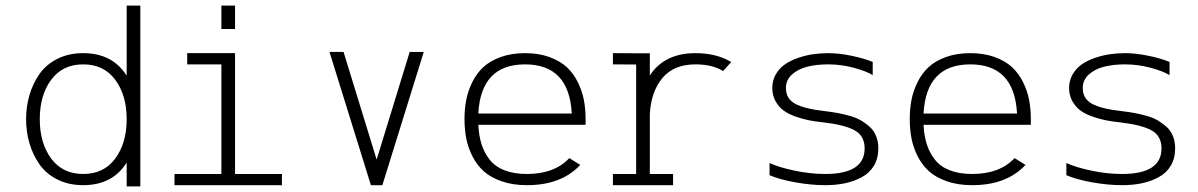

<svg xmlns="http://www.w3.org/2000/svg" viewBox="-20 -666 4282 686"><path d="M481.4 0H432.6V-85Q381.8 -4.4 277.3 -4.4Q225.1 -4.4 184.6 -24.9Q144 -45.4 120.4 -79.8Q96.7 -114.3 85 -155Q73.2 -195.8 73.2 -240.2Q73.2 -284.7 85 -325.4Q96.7 -366.2 120.4 -400.6Q144 -435.1 184.6 -455.6Q225.1 -476.1 277.3 -476.1Q381.8 -476.1 432.6 -395.5V-646H481.4ZM391.8 -99.6Q432.6 -154.8 432.6 -240.2Q432.6 -325.7 391.8 -380.9Q351.1 -436 277.3 -436Q203.6 -436 162.8 -380.9Q122.1 -325.7 122.1 -240.2Q122.1 -154.8 162.8 -99.6Q203.6 -44.4 277.3 -44.4Q351.1 -44.4 391.8 -99.6Z M819.8 -646V-562.5H771V-646ZM603.5 -4.4V-44.4H771V-436H648.9V-476.1H819.8V-44.4H987.3V-4.4Z M1157.2 -480.5H1207.5L1325.7 -95.7L1443.8 -480.5H1494.1L1346.2 -4.4H1305.2Z M1689 -260.3H2022.9Q2013.7 -436 1856 -436Q1698.2 -436 1689 -260.3ZM1689 -220.2Q1690.9 -180.7 1700.7 -150.1Q1710.4 -119.6 1730 -95Q1749.5 -70.3 1783 -57.4Q1816.4 -44.4 1862.8 -44.4Q1960.9 -44.4 2014.2 -101.1L2053.2 -76.7Q1985.8 -4.4 1862.8 -4.4Q1812 -4.4 1772.2 -18.3Q1732.4 -32.2 1708 -54.4Q1683.6 -76.7 1667.7 -108.2Q1651.9 -139.6 1645.8 -171.9Q1639.6 -204.1 1639.6 -240.2Q1639.6 -276.4 1645.8 -308.6Q1651.9 -340.8 1667.2 -372.1Q1682.6 -403.3 1706.5 -425.8Q1730.5 -448.2 1768.8 -462.2Q1807.1 -476.1 1856 -476.1Q1904.8 -476.1 1943.1 -462.2Q1981.4 -448.2 2005.4 -425.8Q2029.3 -403.3 2044.7 -372.1Q2060.1 -340.8 2066.2 -308.6Q2072.3 -276.4 2072.3 -240.2V-220.2Z M2169.9 -4.4V-44.4H2252.9V-435.5L2169.9 -436V-476.1L2277.3 -475.6H2301.8Q2301.8 -475.6 2301.8 -396.5Q2354 -476.1 2464.8 -476.1Q2540 -476.1 2592.8 -444.3L2563.5 -412.1Q2525.4 -436 2464.8 -436Q2387.7 -436 2346.9 -387.5Q2306.2 -338.9 2301.8 -258.8V-44.4H2384.8V-4.4Z M3098.1 -397.5Q3077.1 -411.1 3031.5 -423.6Q2985.8 -436 2939.5 -436Q2897.5 -436 2864.5 -427.7Q2831.5 -419.4 2809.8 -399.9Q2788.1 -380.4 2788.1 -351.6Q2788.1 -313.5 2820.8 -295.4Q2853.5 -277.3 2926.8 -269Q2951.2 -266.1 2971.4 -262.5Q2991.7 -258.8 3014.9 -252.4Q3038.1 -246.1 3055.4 -236.1Q3072.8 -226.1 3087.6 -212.6Q3102.5 -199.2 3110.4 -179.4Q3118.2 -159.7 3118.2 -135.7Q3118.2 -100.1 3102.5 -74Q3086.9 -47.9 3059.3 -33Q3031.7 -18.1 2999.3 -11.2Q2966.8 -4.4 2928.7 -4.4Q2878.4 -4.4 2822.3 -14.4Q2766.1 -24.4 2729.5 -40V-83.5Q2762.2 -68.4 2818.4 -56.4Q2874.5 -44.4 2928.7 -44.4Q3069.3 -44.4 3069.3 -135.7Q3069.3 -180.7 3033.4 -200.4Q2997.6 -220.2 2919.9 -229Q2891.6 -231.9 2868.7 -236.6Q2845.7 -241.2 2820.6 -250.2Q2795.4 -259.3 2778.6 -272Q2761.7 -284.7 2750.5 -305.2Q2739.3 -325.7 2739.3 -351.6Q2739.3 -378.4 2751.7 -400.1Q2764.2 -421.9 2784.2 -435.8Q2804.2 -449.7 2831.1 -459Q2857.9 -468.3 2884.8 -472.2Q2911.6 -476.1 2939.5 -476.1Q2977.1 -476.1 3021.2 -467Q3065.4 -458 3098.1 -444.8Z M3279.8 -260.3H3613.8Q3604.5 -436 3446.8 -436Q3289.1 -436 3279.8 -260.3ZM3279.8 -220.2Q3281.7 -180.7 3291.5 -150.1Q3301.3 -119.6 3320.8 -95Q3340.3 -70.3 3373.8 -57.4Q3407.2 -44.4 3453.6 -44.4Q3551.8 -44.4 3605 -101.1L3644 -76.7Q3576.7 -4.4 3453.6 -4.4Q3402.8 -4.4 3363 -18.3Q3323.2 -32.2 3298.8 -54.4Q3274.4 -76.7 3258.5 -108.2Q3242.7 -139.6 3236.6 -171.9Q3230.5 -204.1 3230.5 -240.2Q3230.5 -276.4 3236.6 -308.6Q3242.7 -340.8 3258.1 -372.1Q3273.4 -403.3 3297.4 -425.8Q3321.3 -448.2 3359.6 -462.2Q3397.9 -476.1 3446.8 -476.1Q3495.6 -476.1 3533.9 -462.2Q3572.3 -448.2 3596.2 -425.8Q3620.1 -403.3 3635.5 -372.1Q3650.9 -340.8 3657 -308.6Q3663.1 -276.4 3663.1 -240.2V-220.2Z M4158.7 -397.5Q4137.7 -411.1 4092 -423.6Q4046.4 -436 4000 -436Q3958 -436 3925 -427.7Q3892.1 -419.4 3870.4 -399.9Q3848.6 -380.4 3848.6 -351.6Q3848.6 -313.5 3881.3 -295.4Q3914.1 -277.3 3987.3 -269Q4011.7 -266.1 4032 -262.5Q4052.2 -258.8 4075.4 -252.4Q4098.6 -246.1 4116 -236.1Q4133.3 -226.1 4148.2 -212.6Q4163.1 -199.2 4170.9 -179.4Q4178.7 -159.7 4178.7 -135.7Q4178.7 -100.1 4163.1 -74Q4147.5 -47.9 4119.9 -33Q4092.3 -18.1 4059.8 -11.2Q4027.3 -4.4 3989.3 -4.4Q3939 -4.4 3882.8 -14.4Q3826.7 -24.4 3790 -40V-83.5Q3822.8 -68.4 3878.9 -56.4Q3935.1 -44.4 3989.3 -44.4Q4129.9 -44.4 4129.9 -135.7Q4129.9 -180.7 4094 -200.4Q4058.1 -220.2 3980.5 -229Q3952.1 -231.9 3929.2 -236.6Q3906.2 -241.2 3881.1 -250.2Q3856 -259.3 3839.1 -272Q3822.3 -284.7 3811 -305.2Q3799.8 -325.7 3799.8 -351.6Q3799.8 -378.4 3812.3 -400.1Q3824.7 -421.9 3844.7 -435.8Q3864.7 -449.7 3891.6 -459Q3918.5 -468.3 3945.3 -472.2Q3972.2 -476.1 4000 -476.1Q4037.6 -476.1 4081.8 -467Q4126 -458 4158.7 -444.8Z"/></svg>

Font: AzarMehrMonospaced
Style: SansRegular
Weight: 1
Designer: Amin Abedi
Version: Version 1.00